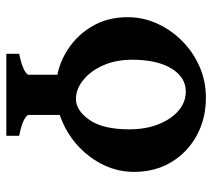

<svg xmlns="http://www.w3.org/2000/svg" viewBox="-52 -618 670 606"><g transform="rotate(90 283.0 -315.0)"><path d="M149.9 0V-40.5Q183.1 -47.4 199.5 -55.7Q215.8 -64 215.8 -70.3V-173.3Q215.8 -188 235.1 -195.1Q254.4 -202.1 279.3 -202.1Q304.2 -202.1 323.5 -194.8Q342.8 -187.5 342.8 -173.3V-70.3Q342.8 -64.5 358.2 -55.9Q373.5 -47.4 408.7 -40.5V0ZM522.5 -402.8Q522.5 -354 502 -309.8Q481.4 -265.6 445.6 -231Q409.7 -196.3 363 -176.3Q316.4 -156.2 264.2 -156.2Q203.1 -156.2 150.6 -185.3Q98.1 -214.4 66.2 -265.4Q34.2 -316.4 34.2 -382.8Q34.2 -431.2 54.2 -475.6Q74.2 -520 109.4 -554.9Q144.5 -589.8 190.4 -609.9Q236.3 -629.9 288.1 -629.9Q355 -629.9 408 -600.8Q460.9 -571.8 491.7 -520.8Q522.5 -469.7 522.5 -402.8ZM388.2 -388.2Q388.2 -439.9 372.3 -480Q356.4 -520 329.6 -543.2Q302.7 -566.4 269 -566.4Q223.6 -566.4 196 -520.8Q168.5 -475.1 168.5 -397Q168.5 -345.7 186.3 -305.7Q204.1 -265.6 232.7 -242.7Q261.2 -219.7 292.5 -219.7Q328.6 -219.7 358.4 -262.2Q388.2 -304.7 388.2 -388.2Z"/></g></svg>

Font: Gentium Book Plus
Style: Bold
Weight: 700
Designer: Victor Gaultney, Annie Olsen, Iska Routamaa, Becca Hirsbrunner
Foundry: SIL International
Version: Version 6.101